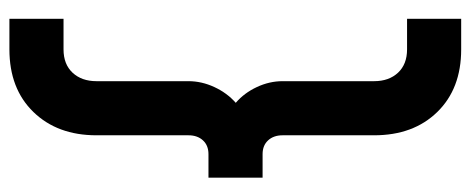

<svg xmlns="http://www.w3.org/2000/svg" viewBox="-316 -504 1000 408"><g transform="rotate(90 184.0 -300.0)"><path d="M20 180V65H85Q116.5 65 134.5 45.8Q152.5 26.5 152.5 -5V-200.5Q152.5 -228.5 165 -255.5Q177.5 -282.5 198.5 -301Q177.5 -319 165 -345.8Q152.5 -372.5 152.5 -400.5V-595Q152.5 -626.5 134.5 -645.8Q116.5 -665 85 -665H20V-780H85Q168.5 -780 218 -729.2Q267.5 -678.5 267.5 -595V-400.5Q267.5 -381.5 278.2 -369.8Q289 -358 307.5 -358H357.5V-243H307.5Q289 -243 278.2 -231.2Q267.5 -219.5 267.5 -200.5V-5Q267.5 78 218 129Q168.5 180 85 180Z"/></g></svg>

Font: Mohave SemiBold
Style: Regular
Weight: 600
Designer: Gumpita Rahayu
Foundry: Tokotype
Version: Version 2.003